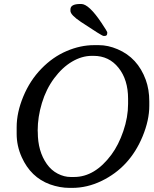

<svg xmlns="http://www.w3.org/2000/svg" viewBox="-20 -918 758 945"><path d="M610.4 -406.7V-432.1Q610.4 -525.4 563.5 -584.2Q516.6 -643.1 440.4 -643.1H432.1Q382.8 -643.1 334.7 -614.7Q286.6 -586.4 246.8 -533Q207 -479.5 186.3 -410.9Q165.5 -342.3 165.5 -275.4L166 -267.1Q166 -173.8 210.4 -110.8Q232.4 -79.6 264.2 -63.2Q295.9 -46.9 327.6 -46.9H344.7Q446.8 -46.9 528.3 -156.7Q563.5 -204.1 586.9 -272.5Q610.4 -340.8 610.4 -406.7ZM326.7 -864.3V-871.6Q326.7 -898.4 375 -898.4H379.9Q417.5 -898.4 480 -804.7Q507.8 -762.7 507.8 -759.8V-754.9Q507.8 -741.2 496.1 -741.2H489.3Q481.9 -741.2 378.4 -810.1Q326.7 -844.7 326.7 -864.3ZM442.9 -695.8H464.8Q465.8 -695.8 466.8 -695.8Q511.7 -695.8 558.6 -675.8Q657.7 -633.8 697.3 -525.4Q714.8 -477.5 714.8 -418.9V-397.5Q714.8 -326.2 681.6 -246.1Q618.7 -94.2 479.5 -27.3Q409.2 6.8 334.5 6.8H323.2Q274.4 6.8 225.6 -10.7Q131.3 -45.4 86.9 -144.5Q62 -199.7 62 -259.3V-292Q62 -364.3 94.7 -443.1Q127.4 -522 183.6 -579.8Q239.7 -637.7 307.9 -666.7Q376 -695.8 442.9 -695.8Z"/></svg>

Font: Averia Serif Libre
Style: Italic
Weight: 400
Italic angle: -7.90001°
Version: Version 1.002